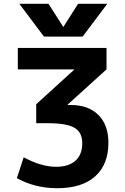

<svg xmlns="http://www.w3.org/2000/svg" viewBox="-20 -983 661 1013"><path d="M313 -842H315L392 -963H546L416 -790H212L82 -963H236ZM74 -730H542V-617L337 -431V-429H354Q446 -429 499 -376.5Q552 -324 552 -230Q552 -115 482 -52.5Q412 10 282 10Q165 10 69 -43L105 -153Q198 -103 276 -103Q342 -103 378 -135Q414 -167 414 -228Q414 -284 373.5 -308.5Q333 -333 231 -333H171V-433L371 -615V-617H74Z"/></svg>

Font: M PLUS 1p
Style: Bold
Weight: 700
Version: Version 1.062